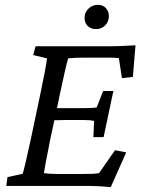

<svg xmlns="http://www.w3.org/2000/svg" viewBox="-20 -763 583 788"><path d="M374 -643.6Q353 -643.6 340.1 -656.2Q327.1 -668.9 327.1 -689.5Q327.1 -711.9 343 -727.5Q358.9 -743.2 381.8 -743.2Q401.9 -743.2 414.3 -730Q426.8 -716.8 426.8 -697.3Q426.8 -673.8 411.6 -658.7Q396.5 -643.6 374 -643.6ZM363.3 -200.2 366.2 -266.6Q350.6 -270.5 322.3 -270.5H249Q242.7 -270.5 227.3 -270Q211.9 -269.5 203.1 -269.5L186.5 -192.4Q162.6 -71.8 160.2 -52.7Q183.6 -48.8 220.7 -48.8H317.4Q372.6 -48.8 386.7 -52.7L452.1 -146.5L498 -137.7L434.6 4.9Q379.4 0 344.7 0H5.9L10.7 -36.1L73.2 -49.8Q82.5 -81.1 106.4 -191.4L145.5 -377Q168.9 -487.8 172.9 -523.4L116.2 -537.1L126 -573.2H439.5Q469.7 -573.2 536.1 -577.1L525.4 -447.3L480.5 -442.4L467.8 -524.4Q450.2 -526.4 431.6 -526.4H319.3Q286.1 -526.4 259.8 -523.4Q252 -500 225.6 -376L213.9 -319.3H257.8H331.1Q363.8 -319.3 377 -322.3L403.3 -389.6H445.3L405.3 -200.2Z"/></svg>

Font: Crimson Pro
Style: Italic
Weight: 400
Italic angle: -12°
Designer: Jacques Le Bailly
Foundry: Baron von Fonthausen
Version: Version 1.003